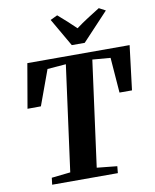

<svg xmlns="http://www.w3.org/2000/svg" viewBox="-104 -1072 928 1150"><g transform="rotate(-10 360.0 -497.0)"><path d="M118.5 0 123.5 -41.5 238 -54 324.5 -696.5 211.5 -687.5 133.5 -474 52 -473.5 98.5 -743H720.5L687.5 -473.5H611.5L595 -687.5L485.5 -696.5L399 -54L522 -41.5L518 0ZM379.5 -803 281 -973.5 324 -994Q352 -970 379 -945.5Q406 -921 431 -896.5Q465.5 -922 502.8 -946.2Q540 -970.5 577 -993L616.5 -972L458 -803Z"/></g></svg>

Font: Merriweather 60pt ExtraBold
Style: Italic
Weight: 800
Italic angle: -7.8°
Version: Version 2.101